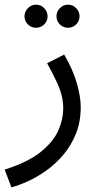

<svg xmlns="http://www.w3.org/2000/svg" viewBox="-45 -573 432 823"><path d="M4 230 -25 154Q76 122 130.5 77.5Q185 33 205.5 -15Q226 -63 226 -107Q226 -135 220 -161Q214 -187 199 -220Q184 -253 157 -302L230 -339Q268 -274 284.5 -216Q301 -158 301 -114Q301 -51 280.5 0Q260 51 226.5 90.5Q193 130 153.5 158Q114 186 74.5 204Q35 222 4 230ZM247 -454Q226 -454 211.5 -468.5Q197 -483 197 -503Q197 -523 211.5 -538Q226 -553 247 -553Q267 -553 281.5 -538Q296 -523 296 -503Q296 -483 281.5 -468.5Q267 -454 247 -454ZM110 -454Q89 -454 74.5 -468.5Q60 -483 60 -503Q60 -523 74.5 -538Q89 -553 110 -553Q130 -553 144.5 -538Q159 -523 159 -503Q159 -483 144.5 -468.5Q130 -454 110 -454Z"/></svg>

Font: Noto Sans Living
Style: Regular
Weight: 400
Designer: Monotype Design Team
Foundry: Monotype Imaging Inc.
Version: Version 2.013; ttfautohint (v1.8.4.7-5d5b)